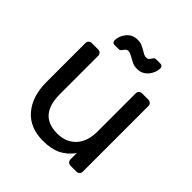

<svg xmlns="http://www.w3.org/2000/svg" viewBox="-191 -835 981 981"><g transform="rotate(45 300.0 -344.0)"><path d="M69.8 -214.8V-497.1Q69.8 -506.8 76.4 -513.4Q83 -520 92.8 -520H139.2Q148.9 -520 155.5 -513.4Q162.1 -506.8 162.1 -497.1V-220.2Q162.1 -68.4 293.9 -67.9Q357.9 -67.9 395.5 -108.4Q433.1 -148.9 433.1 -220.2V-497.1Q433.1 -506.8 439.5 -513.4Q445.8 -520 456.1 -520H502Q511.7 -520 518.3 -513.4Q524.9 -506.8 524.9 -497.1V-22.9Q524.9 -13.2 518.6 -6.6Q512.2 0 502 0H459Q449.2 0 442.6 -6.6Q436 -13.2 436 -22.9V-67.9Q407.2 -28.8 368.2 -9.5Q329.1 9.8 269 9.8Q173.8 9.8 121.8 -51.5Q69.8 -112.8 69.8 -214.8ZM165 -610.8Q165 -644 187.5 -671.1Q210 -698.2 247.1 -698.2Q265.1 -698.2 277.1 -693.1Q289.1 -688 306.2 -678.2Q308.1 -677.2 319.1 -670.7Q330.1 -664.1 342.3 -664.1Q351.1 -664.1 355.7 -668Q360.4 -671.9 365.2 -680.2Q370.1 -688 374 -690.9Q377.9 -693.8 385.3 -693.8H415Q422.9 -693.8 427.5 -689Q432.1 -684.1 432.1 -678.2Q432.1 -645 409.2 -617.4Q386.2 -589.8 349.1 -589.8Q331.1 -589.8 319.1 -595Q307.1 -600.1 290 -609.9Q281.2 -614.7 272.2 -619.4Q263.2 -624 253.9 -624Q246.1 -624 241.2 -620.1Q236.3 -616.2 231 -608.9Q223.1 -594.7 211.9 -595.2H181.2Q174.3 -595.2 169.7 -600.1Q165 -605 165 -610.8Z"/></g></svg>

Font: Rubik AZ
Style: Regular
Weight: 400
Designer: Hubert and Fischer
Foundry: Hubert & Fischer
Version: Version 2.000